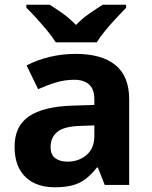

<svg xmlns="http://www.w3.org/2000/svg" viewBox="-20 -786 644 816"><path d="M302 -557Q412 -557 470.5 -509.5Q529 -462 529 -364V0H425L396 -74H392Q369 -45 344.5 -26Q320 -7 288.5 1.5Q257 10 211 10Q163 10 124.5 -8.5Q86 -27 64 -65.5Q42 -104 42 -163Q42 -250 103 -291.5Q164 -333 286 -337L381 -340V-364Q381 -407 358.5 -427Q336 -447 296 -447Q256 -447 218 -435.5Q180 -424 142 -407L93 -508Q137 -531 190.5 -544Q244 -557 302 -557ZM323 -251Q251 -249 223 -225Q195 -201 195 -162Q195 -128 215 -113.5Q235 -99 267 -99Q315 -99 348 -127.5Q381 -156 381 -208V-253ZM217 -606Q203 -629 180.5 -656Q158 -683 134.5 -709Q111 -735 92 -753V-766H191Q217 -750 247 -728.5Q277 -707 303 -680Q329 -707 360 -728.5Q391 -750 417 -766H516V-753Q498 -735 474 -709Q450 -683 427.5 -656Q405 -629 391 -606Z"/></svg>

Font: Noto Sans Devanagari
Style: Bold
Weight: 700
Version: Version 2.003